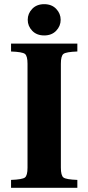

<svg xmlns="http://www.w3.org/2000/svg" viewBox="-20 -901 424 921"><path d="M134.5 -753.5Q113 -776 113 -806Q113 -836 134.5 -858.5Q156 -881 192 -881Q228 -881 249.5 -858.5Q271 -836 271 -806Q271 -776 249.5 -753.5Q228 -731 192 -731Q156 -731 134.5 -753.5ZM33 0V-38Q87 -40 99.5 -49.5Q112 -59 112 -97V-595Q112 -633 99.5 -642.5Q87 -652 33 -654V-692H351V-654Q297 -652 284.5 -642.5Q272 -633 272 -595V-97Q272 -59 284.5 -49.5Q297 -40 351 -38V0Z"/></svg>

Font: Heuristica
Style: Bold
Weight: 700
Version: Version 1.0.2